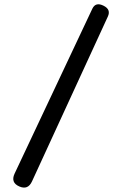

<svg xmlns="http://www.w3.org/2000/svg" viewBox="-20 -812 552 876"><path d="M453.1 -785.6Q486.8 -768.6 472.2 -736.8L126 15.6Q107.4 56.2 67.9 38.6Q27.8 21 46.4 -19.5L401.4 -772.5Q416.5 -804.2 453.1 -785.6Z"/></svg>

Font: Comic Relief LRS
Style: Regular
Weight: 400
Designer: Jeff Davis
Foundry: Loudifier
Version: Version 1.0